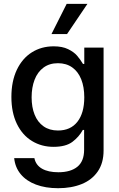

<svg xmlns="http://www.w3.org/2000/svg" viewBox="-20 -781 629 1011"><path d="M54.7 51.8H161.1Q168.5 88.4 201.2 107.2Q233.9 126 287.1 126Q351.6 126 387.2 97.2Q422.9 68.4 422.9 7.8V-96.7H416Q396 -60.1 361.1 -33.9Q326.2 -7.8 261.7 -7.8Q198.7 -7.8 148.2 -38.6Q97.7 -69.3 68.8 -128.9Q40 -188.5 40 -270.5Q40 -353 68.6 -413.3Q97.2 -473.6 147.7 -505.4Q198.2 -537.1 262.7 -537.1Q308.1 -537.1 338.6 -522.2Q369.1 -507.3 385.7 -488Q402.3 -468.8 417 -444.3H423.8V-530.3H525.4V11.7Q525.4 77.6 494.6 122.1Q463.9 166.5 410.2 188.2Q356.4 210 286.1 210Q219.7 210 169.2 190.9Q118.7 171.9 89.1 136.2Q59.6 100.6 54.7 51.8ZM423.8 -268.6Q423.8 -322.8 407.7 -363.3Q391.6 -403.8 360.4 -426Q329.1 -448.2 285.2 -448.2Q240.2 -448.2 209 -425Q177.7 -401.9 162.1 -361.1Q146.5 -320.3 146.5 -268.6Q146.5 -216.3 162.4 -177Q178.2 -137.7 209.5 -115.7Q240.7 -93.8 285.2 -93.8Q351.6 -93.8 387.7 -139.9Q423.8 -186 423.8 -268.6ZM331.1 -760.7H440.4L333 -601.6H251Z"/></svg>

Font: Pretendard GOV Medium
Style: Regular
Weight: 500
Designer: Base glyphs from Inter by Rasmus Andersson; Hangeul glyphs from Noto Sans CJK(Source Han Sans) by Jang Soo-young and Kan
Foundry: Kil Hyung-jin
Version: Version 1.309